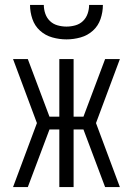

<svg xmlns="http://www.w3.org/2000/svg" viewBox="-20 -760 540 780"><path d="M33 0 130 -260 33 -520H93L181 -286H221V-520H279V-286H319L407 -520H467L370 -260L467 0H407L319 -234H279V0H221V-234H181L93 0ZM250 -600Q221 -600 192.5 -608Q164 -616 142.5 -635.5Q121 -655 111.5 -683Q102 -711 102 -740H158Q158 -722 164 -704.5Q170 -687 183 -674.5Q196 -662 214 -657Q232 -652 250 -652Q268 -652 286 -657Q304 -662 317 -674.5Q330 -687 336 -704.5Q342 -722 342 -740H398Q398 -711 388.5 -683Q379 -655 357.5 -635.5Q336 -616 307.5 -608Q279 -600 250 -600Z"/></svg>

Font: Iosevka Fixed Light
Style: Regular
Weight: 300
Monospace: yes
Designer: Belleve Invis
Foundry: Belleve Invis
Version: Version 32.3.0